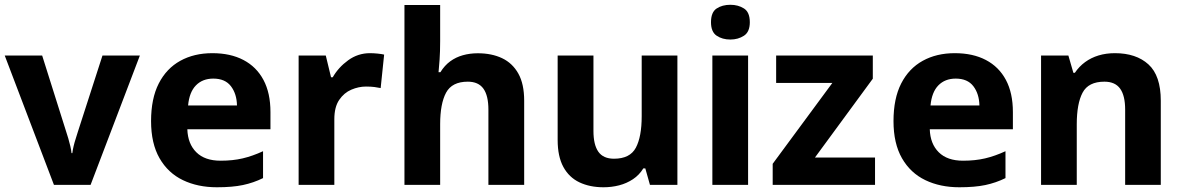

<svg xmlns="http://www.w3.org/2000/svg" viewBox="-20 -781 4994 811"><path d="M207.9 0 0 -546.4H158.1L259.9 -223.7Q263.6 -213.3 268.3 -196.9Q273 -180.6 277 -164Q280.9 -147.5 282.1 -134.1H285.5Q287.1 -147.5 290.9 -163.6Q294.7 -179.8 300 -195.8Q305.2 -211.8 308.5 -223.1L412.8 -546.4H570.8L362.6 0Z M877 -556.4Q953.4 -556.4 1008.3 -527.6Q1063.3 -498.8 1092.9 -443.4Q1122.4 -388 1122.4 -307.7V-235.1H771.3Q773.3 -173.4 809.3 -137.8Q845.2 -102.2 911.8 -102.2Q963.4 -102.2 1005 -112Q1046.7 -121.8 1091.1 -142.3V-28.7Q1050.7 -8.8 1006.1 0.6Q961.6 10 896.2 10Q815.3 10 752.6 -20.1Q689.8 -50.2 653.9 -112.6Q618.1 -175 618.1 -269.5Q618.1 -364.8 650.6 -428.4Q683.2 -492 741.6 -524.2Q799.9 -556.4 877 -556.4ZM880.9 -449Q835.6 -449 807.6 -420.4Q779.7 -391.8 774.5 -335.6H981Q980 -384.7 955.4 -416.9Q930.8 -449 880.9 -449Z M1542.7 -556.4Q1558.3 -556.4 1575.5 -554.6Q1592.7 -552.8 1602.6 -550.4L1587.9 -409Q1576.8 -411.4 1561.9 -413.4Q1547 -415.4 1525.7 -415.4Q1495 -415.4 1464.2 -402.3Q1433.4 -389.3 1412.8 -359.1Q1392.2 -329 1392.2 -277.5V0H1241.4V-546.4H1356.1L1378.3 -454.5H1385.4Q1409.5 -496.6 1450.8 -526.5Q1492.1 -556.4 1542.7 -556.4Z M1839.2 -607.2Q1839.2 -562.5 1836.8 -529.1Q1834.4 -495.7 1832.4 -476H1840.2Q1857.9 -504.6 1881.7 -522Q1905.6 -539.4 1935.1 -547.7Q1964.7 -556 1998.1 -556Q2057 -556 2100.8 -535.2Q2144.6 -514.4 2169.3 -470.5Q2194.1 -426.5 2194.1 -355.7V0H2043V-318Q2043 -376.9 2022 -406.4Q2000.9 -436 1956 -436Q1889.2 -436 1864.2 -389.5Q1839.2 -342.9 1839.2 -256.3V0H1688.4V-760H1839.2Z M2841.3 -546.4V0H2725.4L2705.7 -69.8H2697.4Q2680.4 -41.8 2653.7 -24.1Q2627 -6.4 2595.3 1.8Q2563.6 10 2529.2 10Q2471.3 10 2427.5 -10.8Q2383.7 -31.6 2359.6 -75.8Q2335.5 -120.1 2335.5 -189.9V-546.4H2486.7V-227.6Q2486.7 -169.7 2507.4 -140.1Q2528.2 -110.6 2573.4 -110.6Q2641 -110.6 2665.7 -156.9Q2690.5 -203.3 2690.5 -289.9V-546.4Z M3139.9 -546.4V0H2989V-546.4ZM3065.1 -760.8Q3097.9 -760.8 3122.6 -745.2Q3147.2 -729.5 3147.2 -687.1Q3147.2 -646.3 3122.6 -630.2Q3097.9 -614 3065.1 -614Q3030.9 -614 3007.1 -630.2Q2983.2 -646.3 2983.2 -687.1Q2983.2 -729.5 3007.1 -745.2Q3030.9 -760.8 3065.1 -760.8Z M3676.1 0H3243.8V-89.1L3495.9 -430.8H3258.4V-546.4H3666.7V-448.6L3422.3 -115.6H3676.1Z M4013 -556.4Q4089.4 -556.4 4144.3 -527.6Q4199.3 -498.8 4228.9 -443.4Q4258.4 -388 4258.4 -307.7V-235.1H3907.3Q3909.3 -173.4 3945.3 -137.8Q3981.2 -102.2 4047.8 -102.2Q4099.4 -102.2 4141 -112Q4182.7 -121.8 4227.1 -142.3V-28.7Q4186.7 -8.8 4142.1 0.6Q4097.6 10 4032.2 10Q3951.3 10 3888.6 -20.1Q3825.8 -50.2 3789.9 -112.6Q3754.1 -175 3754.1 -269.5Q3754.1 -364.8 3786.6 -428.4Q3819.2 -492 3877.6 -524.2Q3935.9 -556.4 4013 -556.4ZM4016.9 -449Q3971.6 -449 3943.6 -420.4Q3915.7 -391.8 3910.5 -335.6H4117Q4116 -384.7 4091.4 -416.9Q4066.8 -449 4016.9 -449Z M4689.1 -556.4Q4779 -556.4 4831 -509Q4883.1 -461.6 4883.1 -355.6V0H4732.6V-318Q4732.6 -376.9 4711.5 -406.4Q4690.3 -436 4645 -436Q4577.3 -436 4552.8 -389.6Q4528.2 -343.2 4528.2 -256V0H4377.4V-546.4H4492.8L4513.9 -473.4H4520.1Q4538.1 -500.2 4563.4 -518.7Q4588.7 -537.2 4620.3 -546.8Q4652 -556.4 4689.1 -556.4Z"/></svg>

Font: Noto Sans Meetei Mayek
Style: Regular
Weight: 400
Designer: Monotype Design Team and Neelakash Kshetrimayum
Foundry: Monotype Imaging Inc.
Version: Version 2.002